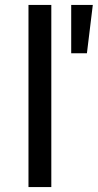

<svg xmlns="http://www.w3.org/2000/svg" viewBox="-20 -762 398 782"><path d="M96 -742H189V0H96ZM270 -742H358L334 -545H270Z"/></svg>

Font: Montserrat
Style: Regular
Weight: 400
Designer: Julieta Ulanovsky
Foundry: Julieta Ulanovsky
Version: Version 6.001